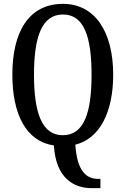

<svg xmlns="http://www.w3.org/2000/svg" viewBox="-20 -745 651 994"><path d="M453 229H500V181H487C427 181 379 141 370 4C496 -27 566 -164 566 -358C566 -580 472 -725 306 -725C129 -725 44 -580 44 -359C44 -153 115 -13 259 8C269 179 364 229 453 229ZM305 -45C197 -45 156 -161 156 -358C156 -555 197 -670 306 -670C415 -670 454 -555 454 -358C454 -161 415 -45 305 -45Z"/></svg>

Font: Noto Serif Tamil ExtraCondensed Medium
Style: Italic
Weight: 500
Width: 2
Italic angle: -12°
Designer: Indian Type Foundry, Tom Grace, and the Monotype Design Team
Foundry: Monotype Imaging Inc.
Version: Version 2.003